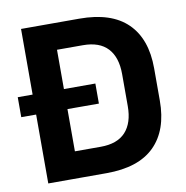

<svg xmlns="http://www.w3.org/2000/svg" viewBox="-74 -710 759 782"><g transform="rotate(-10 305.5 -319.5)"><path d="M2 -285V-367.5H323V-284.5ZM155 0V-110H300Q368.5 -110 402.8 -147.2Q437 -184.5 437 -254V-386.5Q437 -456 402.8 -493Q368.5 -530 300 -530H154.5V-639H304.5Q436.5 -639 503 -574Q569.5 -509 569.5 -387V-253.5Q569.5 -131 503.2 -65.5Q437 0 304.5 0ZM63.5 0V-639H193V0Z"/></g></svg>

Font: Anek Bangla Medium SemiBold
Style: Regular
Weight: 600
Version: Version 1.003